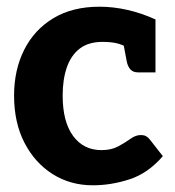

<svg xmlns="http://www.w3.org/2000/svg" viewBox="-20 -545 523 573"><path d="M257 8Q190 8 137 -25.5Q84 -59 53 -119Q22 -179 22 -260Q22 -336 52 -396Q82 -456 139 -490.5Q196 -525 277 -525Q318 -525 360 -515.5Q402 -506 444 -487V-407L375 -394Q355 -408 335.5 -414Q316 -420 286 -420Q244 -420 218 -400Q192 -380 179.5 -344Q167 -308 167 -260Q167 -182 198 -139.5Q229 -97 283 -97Q312 -97 332.5 -108Q353 -119 369 -130.5Q385 -142 400 -142Q409 -142 415 -139Q421 -136 426 -130L466 -79Q422 -28 367 -10Q312 8 257 8ZM345 -432 444 -407V-329H392Q377 -329 369 -338Q361 -347 358 -363Z"/></svg>

Font: Aleo ExtraBold
Style: Regular
Weight: 800
Designer: Alessio Laiso
Foundry: Alessio Laiso
Version: Version 2.001;gftools[0.9.29]